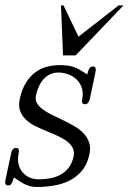

<svg xmlns="http://www.w3.org/2000/svg" viewBox="-35 -708 492 733"><path d="M307.6 -329.1Q306.2 -322.8 301.8 -316.4Q297.4 -310.1 289.1 -310.1Q280.3 -310.1 278.8 -316.2Q277.3 -322.3 278.8 -329.1Q283.2 -350.1 278.6 -367.9Q273.9 -385.7 262.9 -398.7Q252 -411.6 236.1 -419.7Q220.2 -427.7 201.7 -430.2Q163.6 -435.1 138.2 -412.6Q112.8 -390.1 102.5 -344.2Q98.6 -327.1 106 -314.5Q113.3 -301.8 128.4 -290.5Q135.3 -285.2 144 -280Q152.8 -274.9 163.6 -269.5L205.1 -249.5Q226.1 -239.3 246.8 -227.5Q267.6 -215.8 282.7 -200.4Q297.9 -185.1 304.9 -164.8Q312 -144.5 306.2 -117.7Q297.9 -79.6 277.1 -55.4Q256.3 -31.2 228.8 -17.8Q201.2 -4.4 168.9 0.7Q136.7 5.9 106 5.9Q90.3 5.9 78.6 2.4Q66.9 -1 56.2 -6.3Q46.4 -11.7 37.1 -17.8Q27.8 -23.9 18.1 -30.8Q18.1 -30.3 17.6 -29.8L16.1 -25.4L14.6 -20Q12.2 -11.7 8.3 -5.9Q4.4 0 -3.9 0Q-8.8 0 -11.2 -2.2Q-13.7 -4.4 -14.6 -7.3Q-15.6 -10.3 -15.4 -13.4Q-15.1 -16.6 -14.6 -19L7.8 -124.5Q8.8 -129.9 12.9 -136.5Q17.1 -143.1 26.4 -143.1Q34.7 -143.1 36.4 -137.2Q38.1 -131.3 36.6 -124.5Q26.9 -80.6 50.3 -51.3Q73.7 -23.4 113.3 -23.4Q136.2 -23.4 157.7 -27.6Q179.2 -31.7 196.8 -41.5Q214.4 -51.3 227.3 -67.9Q240.2 -84.5 245.6 -108.9Q250 -129.4 242.7 -143.3Q235.4 -157.2 220.7 -168.5Q213.4 -174.3 204.3 -179.2Q195.3 -184.1 185.5 -189Q175.8 -193.8 165 -198.2Q154.3 -202.6 143.6 -207Q122.1 -215.8 101.1 -226.1Q80.1 -236.3 64.7 -250.7Q49.3 -265.1 42 -284.4Q34.7 -303.7 40.5 -330.6Q48.3 -366.7 64 -392.1Q79.6 -417.5 101.3 -433.1Q123 -448.7 150.4 -454.8Q177.7 -460.9 208.5 -459Q222.7 -458 233.6 -455.6Q244.6 -453.1 254.6 -449Q264.6 -444.8 274.9 -438.5Q285.2 -432.1 297.9 -423.8L299.3 -428.2L300.8 -434.1Q302.7 -441.9 307.1 -448Q311.5 -454.1 319.8 -454.1Q328.1 -454.1 329.8 -447.8Q331.5 -441.4 330.1 -435.1ZM207.5 -687.5 264.6 -567.9 418 -687.5H436.5L253.9 -496.6H205.6L197.8 -687.5Z"/></svg>

Font: Atsinvsda
Style: Italic
Weight: 400
Italic angle: -12°
Designer: Al Webster
Foundry: Al Webster and Michael Everson
Version: Version 2.000